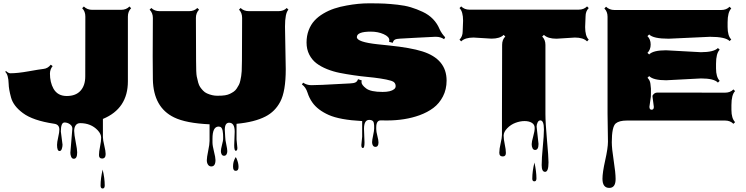

<svg xmlns="http://www.w3.org/2000/svg" viewBox="-20 -708 4376 1126"><path d="M336.9 63.5 346.7 140.6Q346.7 152.3 342.5 165Q338.4 177.7 329.1 177.7Q314.5 177.7 314.5 141.6Q314.5 126.5 321.3 96.9Q328.1 67.4 328.1 51.8Q328.1 21.5 296.9 17.6Q172.9 -1 114.3 -44.9Q58.6 -85.9 44.9 -135.7Q31.2 -186 30.8 -215.8Q29.3 -270 10.7 -286.6L15.1 -291.5Q29.3 -278.3 40.5 -278.3Q83.5 -278.3 147.7 -289.8Q211.9 -301.3 236.1 -304Q260.3 -306.6 277.8 -328.6L288.6 -320.3Q272.9 -300.8 272.9 -275.9Q272.9 -251 278.1 -228.8Q283.2 -206.5 293.9 -187.5Q318.4 -145 371.3 -145Q424.3 -145 452.1 -175.8Q480 -206.5 480 -259.8L480.5 -610.8Q480.5 -641.6 461.9 -659.7L471.7 -669.9Q491.2 -650.4 520.5 -650.4H690.4Q720.2 -650.4 739.3 -669.9L749 -659.7Q730 -641.1 730 -610.8V-231Q730 -71.3 584 -10.7H583.5V95.2Q583.5 112.3 591.6 145.5Q599.6 178.7 599.6 195.3Q599.6 221.7 578.6 221.7Q560.5 221.7 560.5 201.4Q560.5 181.2 566.9 150.9Q573.2 120.6 573.2 99.1Q573.2 77.6 552.7 55.7Q513.2 14.2 450.2 14.2Q433.1 14.2 424.1 26.6Q415 39.1 415 59.6Q415 80.1 423.8 124.3Q432.6 168.5 432.6 185.5Q432.6 223.1 413.1 223.1Q402.3 223.1 397.5 211.7Q392.6 200.2 392.6 188L404.3 46.4Q404.3 30.3 389.6 20.3Q375 10.3 358.4 10.3Q336.9 10.3 336.9 63.5ZM569.8 379.9Q569.8 338.9 582 286.6Q594.2 337.9 594.2 379.4Q594.2 397.5 582 397.5Q569.8 397.5 569.8 379.9Z M1651.4 -551.8 1655.8 -302.2Q1655.8 -171.9 1623.5 -111.3Q1593.3 -53.7 1537.1 -24.9Q1473.1 8.3 1367.2 18.1V109.4L1372.1 159.7Q1372.1 176.3 1362.8 176.3Q1353.5 176.3 1353.5 144L1356.4 64.5Q1356.4 11.7 1323.7 11.7Q1298.3 11.7 1298.3 53.2Q1298.3 53.2 1300.8 95.7Q1300.8 110.4 1306.9 138.4Q1313 166.5 1313 178.2Q1313 189.9 1308.1 197.8Q1303.2 205.6 1293.9 205.6Q1284.7 205.6 1280 197.5Q1275.4 189.5 1275.4 178.2Q1275.4 167 1282 141.4Q1288.6 115.7 1288.6 108.4Q1288.6 101.1 1288.6 93.5Q1288.6 85.9 1288.1 78.1Q1287.6 70.3 1285.6 58.6Q1281.7 34.2 1262.2 34.2Q1226.1 34.2 1226.1 105.5V127.9Q1226.1 146 1234.9 180.7Q1243.7 215.3 1243.7 230.5Q1243.7 268.1 1219.2 268.1Q1207 268.1 1200 257.8Q1192.9 247.6 1192.9 231.4Q1192.9 215.3 1200.9 176.8Q1209 138.2 1209 118.2V21Q1070.3 14.6 1001 -19.5Q879.9 -78.1 876.5 -242.2Q875.5 -287.6 875.5 -377.4L876.5 -603Q876.5 -631.8 857.4 -651.4L867.7 -661.1Q885.7 -642.6 916 -642.6H1088.9Q1118.7 -642.6 1137.2 -661.1L1147.5 -651.4Q1128.9 -632.3 1128.9 -603L1129.9 -352.1Q1129.9 -279.3 1133.8 -259.8Q1137.7 -240.2 1142.3 -223.9Q1147 -207.5 1153.6 -197.8Q1160.2 -188 1170.4 -177Q1180.7 -166 1193.8 -160.2Q1224.6 -146.5 1254.2 -146.5Q1283.7 -146.5 1300 -149.2Q1316.4 -151.9 1328.9 -158Q1341.3 -164.1 1351.3 -171.1Q1361.3 -178.2 1368.4 -189.2Q1375.5 -200.2 1380.9 -210.2Q1386.2 -220.2 1389.4 -235.4Q1392.6 -250.5 1394.5 -262Q1396.5 -273.4 1397.5 -291Q1398.9 -317.9 1398.9 -352.1L1399.9 -603Q1399.9 -632.8 1381.8 -651.4L1391.1 -661.1Q1409.7 -642.6 1439.9 -642.6H1612.8Q1643.6 -642.6 1661.6 -661.1L1671.4 -651.4Q1651.4 -630.9 1651.4 -551.8ZM1346.7 270Q1346.7 246.6 1353.8 230.2Q1360.8 213.9 1362.3 213.9Q1363.8 213.9 1367.7 222.7Q1378.9 248 1378.9 271Q1378.9 293.9 1362.8 293.9Q1346.7 293.9 1346.7 270Z M2099.1 142.6 2104 93.3V2Q1972.7 -4.9 1907.7 -33.9Q1842.8 -63 1812 -106.9Q1793.5 -132.8 1783.4 -164.8Q1773.4 -196.8 1750.5 -212.9L1757.8 -223.1Q1779.8 -208.5 1805.4 -208.5Q1831.1 -208.5 1871.1 -210.4Q1911.1 -212.4 1961.4 -215.1Q2011.7 -217.8 2033.2 -218.8Q2054.7 -219.7 2064.9 -224.9Q2075.2 -230 2079.6 -243.7L2101.6 -236.3Q2100.1 -232.4 2100.1 -226.1Q2100.1 -210 2127 -189.5Q2153.8 -168.9 2224.1 -168.9Q2271.5 -168.9 2291.5 -185.1Q2300.3 -192.4 2300.3 -202.6Q2300.3 -226.6 2273.9 -234.4Q2247.6 -242.2 2210.2 -247.8Q2172.9 -253.4 2135.5 -256.8Q2098.1 -260.3 2054.7 -266.6Q2011.2 -272.9 1972.7 -280.5Q1934.1 -288.1 1897.7 -302.7Q1861.3 -317.4 1835.4 -337.2Q1809.6 -356.9 1793.7 -387.9Q1777.8 -418.9 1777.8 -458.5Q1777.8 -498 1790.3 -530.8Q1802.7 -563.5 1824.2 -586.9Q1845.7 -610.4 1876.2 -628.4Q1906.7 -646.5 1940.2 -657.7Q1973.6 -668.9 2013.2 -675.8Q2082 -688.5 2143.1 -688.5Q2204.1 -688.5 2236.1 -686.8Q2268.1 -685.1 2311.3 -680.4Q2354.5 -675.8 2389.4 -665.3Q2424.3 -654.8 2458.5 -638.7Q2529.8 -605.5 2558.6 -535.6Q2570.3 -510.7 2590.8 -489.3L2584.5 -478Q2564 -492.2 2537.1 -492.2H2530.8Q2491.7 -490.7 2419.2 -486.6Q2346.7 -482.4 2325.9 -481.4Q2305.2 -480.5 2296.1 -475.6Q2287.1 -470.7 2283.2 -457L2261.7 -462.9Q2263.2 -467.3 2263.2 -472.2Q2263.2 -492.7 2230 -507.6Q2196.8 -522.5 2154.8 -522.5Q2072.8 -522.5 2072.8 -490.2Q2072.8 -461.4 2195.8 -448.2Q2224.6 -444.8 2261.2 -441.4Q2388.7 -428.2 2456.5 -406.7Q2599.1 -361.8 2599.1 -235.4Q2599.1 -183.6 2577.6 -142.3Q2556.2 -101.1 2521.7 -75.2Q2487.3 -49.3 2440.4 -32.2Q2356 -1.5 2247.6 -1.5Q2218.3 -1.5 2212.9 -2Q2186.5 -2 2186.5 38.6V50.3Q2186.5 63.5 2193.1 89.1Q2199.7 114.7 2199.7 127.4Q2199.7 153.3 2181.6 153.3Q2172.4 153.3 2167.2 145.5Q2162.1 137.7 2162.1 126Q2162.1 114.3 2168.2 86.2Q2174.3 58.1 2174.3 45.4Q2174.3 32.7 2174.1 27.6Q2173.8 22.5 2172.6 14.9Q2171.4 7.3 2168.5 3.9Q2161.6 -4.9 2145 -4.9Q2114.7 -4.9 2114.7 47.9L2117.7 127.9Q2117.7 160.2 2108.4 160.2Q2099.1 160.2 2099.1 142.6Z M2693.4 -523.9 2695.8 -586.4Q2695.8 -640.1 2674.8 -660.6L2684.6 -670.4Q2704.1 -651.4 2732.9 -651.4H3374Q3403.8 -651.4 3422.9 -670.4L3432.6 -660.6Q3414.1 -642.1 3414.1 -611.8L3411.6 -549.3Q3411.6 -496.6 3432.6 -475.6L3422.9 -465.3Q3400.9 -487.8 3351.6 -487.8L3243.7 -481Q3192.4 -481 3169.9 -503.4L3159.7 -493.7Q3178.7 -475.1 3178.7 -444.8V-39.6Q3178.7 11.2 3187.7 111.8Q3196.8 212.4 3196.8 244.1Q3196.8 299.8 3176.8 299.8Q3156.7 299.8 3156.7 260.3Q3156.7 220.7 3163.3 153.1Q3169.9 85.4 3169.9 51.3Q3169.9 -2 3148.9 -2Q3138.7 -2 3132.8 10.3Q3127 22.5 3127 34.2L3138.2 136.2Q3138.2 171.4 3118.2 171.4Q3107.9 171.4 3103 161.1Q3098.1 150.9 3098.1 137.2Q3098.1 123.5 3106.9 92.5Q3115.7 61.5 3115.7 42Q3115.7 22.5 3098.9 12.2Q3082 2 3056.4 2Q3030.8 2 3003.2 12.2Q2975.6 22.5 2954.6 44.2Q2933.6 65.9 2933.6 87.2Q2933.6 108.4 2940.2 138.7Q2946.8 168.9 2946.8 189.2Q2946.8 209.5 2928.7 209.5Q2908.2 209.5 2908.2 187.7Q2908.2 166 2916 132.8Q2923.8 99.6 2923.8 83V-43.9Q2924.8 -311.5 2924.8 -444.8Q2924.8 -475.6 2943.4 -493.7L2933.6 -503.4Q2912.1 -481.4 2862.3 -481.4L2757.3 -487.8Q2707 -487.8 2684.6 -465.3L2674.8 -475.6Q2693.4 -494.1 2693.4 -523.9ZM3114.3 245.1Q3126 298.8 3126 338.4Q3126 355.5 3113.8 355.5Q3101.6 355.5 3101.6 339.8Q3101.6 295.9 3114.3 245.1Z M3814.5 -81.1 3806.6 -141.6V-147Q3816.9 -165 3834.5 -165L4232.9 -164.6Q4262.7 -164.6 4281.2 -183.6L4291 -173.8Q4269.5 -152.3 4269.5 -91.8Q4269.5 -91.8 4269.5 -63.5Q4269.5 -14.2 4291 8.3L4281.2 18.1Q4262.2 -1 4232.9 -1H3655.3Q3611.8 -1 3591.3 15.6Q3567.9 35.2 3567.9 126Q3567.9 162.6 3579.1 234.1Q3590.3 305.7 3590.3 341.8Q3590.3 394 3553.2 394Q3513.2 394 3513.2 340.3Q3513.2 303.7 3529.3 231.9Q3545.4 160.2 3545.4 123L3543 -40.5V-609.9Q3543 -640.1 3524.4 -658.2L3534.2 -668.5Q3554.2 -649.4 3583 -649.4H4210Q4239.7 -649.4 4258.8 -668.5L4268.6 -658.2Q4247.1 -636.7 4247.1 -577.1V-549.8Q4247.1 -497.6 4268.6 -476.6L4258.8 -467.3Q4234.4 -492.2 4144 -492.2L3901.4 -481Q3811.5 -481 3787.1 -505.9L3776.9 -496.1Q3795.9 -477.5 3795.9 -447Q3795.9 -416.5 3776.9 -397.9L3787.1 -388.7Q3810.5 -413.1 3885.7 -413.1L4090.3 -401.9Q4166 -401.9 4190.4 -426.3L4200.7 -416.5Q4179.2 -395 4179.2 -334V-306.6Q4179.2 -256.3 4200.7 -233.9L4190.4 -223.6Q4167 -248 4091.3 -248L3886.7 -237.3Q3811.5 -237.3 3787.1 -261.7L3777.3 -252Q3792 -237.3 3794.4 -217Q3796.9 -196.8 3797.4 -188.2Q3797.9 -179.7 3797.4 -161.9Q3796.9 -144 3796.9 -140.6L3788.6 -82Q3788.6 -64.5 3801.5 -64.5Q3814.5 -64.5 3814.5 -81.1Z"/></svg>

Font: Nosifer
Style: Regular
Weight: 400
Version: Version 001.002